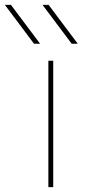

<svg xmlns="http://www.w3.org/2000/svg" viewBox="-69 -770 371 790"><path d="M71 -590 -49 -750H-24L96 -590ZM226 -590 106 -750H131L251 -590ZM130 0V-520H150V0Z"/></svg>

Font: M PLUS 1p Thin
Style: Regular
Weight: 250
Version: Version 1.062